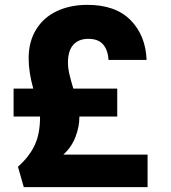

<svg xmlns="http://www.w3.org/2000/svg" viewBox="-20 -767 703 791"><path d="M588 -130V4H78L54 -80Q101 -122 123 -169Q145 -216 145 -285V-287H36V-402H117Q98 -470 98 -527Q98 -595 128.5 -645Q159 -695 214 -721Q269 -747 340 -747Q456 -747 518 -684Q580 -621 584 -520H427Q425 -560 405 -583.5Q385 -607 344 -607Q304 -607 282 -582.5Q260 -558 260 -510Q260 -487 265.5 -463Q271 -439 282 -402H463V-287H307V-284Q307 -245 291 -203Q275 -161 241 -130Z"/></svg>

Font: Fz Poppins
Style: Bold
Weight: 700
Designer: Ninad Kale (Devanagari), Jonny Pinhorn (Latin)
Foundry: Indian Type Foundry
Version: Vit hóa bi Vntype.Com & FontZin.Com